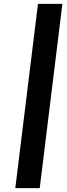

<svg xmlns="http://www.w3.org/2000/svg" viewBox="-20 -734 346 991"><path d="M176 -714H302L185 237H59Z"/></svg>

Font: Josefin Sans Thin
Style: Bold Italic
Weight: 700
Italic angle: -7°
Version: Version 2.000